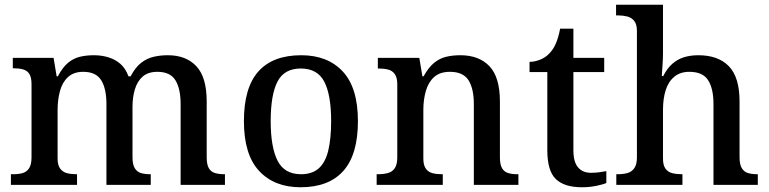

<svg xmlns="http://www.w3.org/2000/svg" viewBox="-20 -780 3245 810"><path d="M26 0V-45H36Q59 -45 76 -50Q93 -55 103 -70.5Q113 -86 113 -116V-425Q113 -454 103.5 -468.5Q94 -483 76.5 -487.5Q59 -492 37 -492H34V-536H206L219 -458H224Q244 -496 267 -515Q290 -534 317 -540.5Q344 -547 376 -547Q409 -547 438 -538Q467 -529 488.5 -510Q510 -491 522 -458H531Q551 -496 575.5 -515Q600 -534 628.5 -540.5Q657 -547 688 -547Q765 -547 808.5 -500.5Q852 -454 852 -352V-117Q852 -86 861 -70.5Q870 -55 887 -50Q904 -45 926 -45H929V0H742V-341Q742 -406 720 -441.5Q698 -477 644 -477Q605 -477 582 -457Q559 -437 549 -403Q539 -369 539 -330V-117Q539 -86 548.5 -70.5Q558 -55 574.5 -50Q591 -45 613 -45H616V0H429V-341Q429 -406 407 -441.5Q385 -477 331 -477Q291 -477 267 -455Q243 -433 233 -396Q223 -359 223 -317V-111Q223 -83 234 -68.5Q245 -54 262.5 -49.5Q280 -45 302 -45H305V0Z M1248 10Q1137 10 1073 -59Q1009 -128 1009 -269Q1009 -410 1070 -478.5Q1131 -547 1251 -547Q1362 -547 1426 -478.5Q1490 -410 1490 -269Q1490 -128 1428.5 -59Q1367 10 1248 10ZM1250 -45Q1297 -45 1325 -70Q1353 -95 1365 -145.5Q1377 -196 1377 -269Q1377 -380 1348 -435.5Q1319 -491 1249 -491Q1179 -491 1150.5 -435.5Q1122 -380 1122 -269Q1122 -159 1151 -102Q1180 -45 1250 -45Z M1569 0V-45H1575Q1598 -45 1616.5 -50Q1635 -55 1645.5 -70.5Q1656 -86 1656 -116V-424Q1656 -453 1645.5 -467.5Q1635 -482 1617.5 -486.5Q1600 -491 1578 -491H1574V-536H1749L1762 -458H1767Q1788 -496 1811.5 -515Q1835 -534 1862.5 -540.5Q1890 -547 1922 -547Q2001 -547 2045 -500.5Q2089 -454 2089 -352V-117Q2089 -86 2098 -70.5Q2107 -55 2123.5 -50Q2140 -45 2162 -45H2167V0H1979V-341Q1979 -406 1956.5 -441.5Q1934 -477 1878 -477Q1836 -477 1811.5 -455Q1787 -433 1776.5 -396Q1766 -359 1766 -317V-111Q1766 -83 1776.5 -68.5Q1787 -54 1804.5 -49.5Q1822 -45 1844 -45H1848V0Z M2435 10Q2361 10 2325 -24.5Q2289 -59 2289 -146V-476H2214V-519Q2235 -519 2258 -528Q2281 -537 2297 -554Q2314 -571 2325 -596.5Q2336 -622 2343 -659H2399V-536H2529V-476H2399V-146Q2399 -97 2418.5 -74Q2438 -51 2473 -51Q2491 -51 2506.5 -53Q2522 -55 2538 -58V-8Q2525 -2 2496 4Q2467 10 2435 10Z M2580 0V-45H2586Q2609 -45 2627 -50Q2645 -55 2656 -70.5Q2667 -86 2667 -116V-649Q2667 -678 2655.5 -692Q2644 -706 2626 -710.5Q2608 -715 2588 -715H2579V-760H2777V-555Q2777 -535 2775.5 -513Q2774 -491 2773 -475Q2772 -459 2772 -459H2778Q2794 -491 2816 -510.5Q2838 -530 2865.5 -538.5Q2893 -547 2926 -547Q3010 -547 3055 -500.5Q3100 -454 3100 -352V-117Q3100 -86 3109.5 -70.5Q3119 -55 3135.5 -50Q3152 -45 3174 -45H3177V0H2990V-341Q2990 -406 2967.5 -441.5Q2945 -477 2888 -477Q2850 -477 2825 -456.5Q2800 -436 2788.5 -400Q2777 -364 2777 -317V-111Q2777 -83 2787.5 -68.5Q2798 -54 2816 -49.5Q2834 -45 2856 -45H2859V0Z"/></svg>

Font: Noto Serif Gujarati Medium
Style: Regular
Weight: 500
Version: Version 2.102